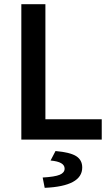

<svg xmlns="http://www.w3.org/2000/svg" viewBox="-20 -674 542 927"><path d="M83 0V-653.8H199.2V-98.1H471.2V0ZM195.8 232.9 186 183.1Q245.1 179.7 268.6 169.7Q292 159.7 292 140.1Q292 106.9 224.1 101.1L248 55.2Q319.3 61.5 348.1 80.1Q377 98.6 377 134.8Q377 225.1 195.8 232.9Z"/></svg>

Font: Source Sans 3 Semibold
Style: Regular
Weight: 600
Designer: Paul D. Hunt
Foundry: Adobe
Version: Version 3.052;hotconv 1.1.0;makeotfexe 2.6.0